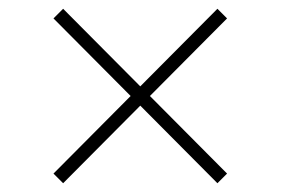

<svg xmlns="http://www.w3.org/2000/svg" viewBox="-20 -524 640 438"><path d="M300 -283 124 -106 102 -128 278 -305 102 -482 124 -504 300 -327 476 -504 498 -482 322 -305 498 -128 476 -106Z"/></svg>

Font: IBM Plex Sans Thai ExtraLight
Style: Regular
Weight: 200
Designer: Mike Abbink, Paul van der Laan, Pieter van Rosmalen, Ben Mitchell, Mark Frömberg
Foundry: Bold Monday
Version: Version 1.1